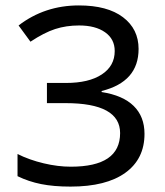

<svg xmlns="http://www.w3.org/2000/svg" viewBox="-20 -774 612 711"><path d="M356.4 -437V-433.1Q435.1 -420.9 475.1 -381.6Q515.1 -342.3 515.1 -278.3Q515.1 -185.5 444.3 -134.3Q373.5 -83 241.2 -83Q178.7 -83 132.3 -92.3Q85.9 -101.6 44.9 -121.6V-203.6Q89.4 -181.6 141.8 -169.2Q194.3 -156.7 242.2 -156.7Q333.5 -156.7 379.2 -187.7Q424.8 -218.8 424.8 -281.2Q424.8 -336.4 374.3 -364.3Q323.7 -392.1 223.1 -392.1H153.8V-466.8H224.1Q309.1 -466.8 356.9 -498.3Q404.8 -529.8 404.8 -585Q404.8 -629.4 369.1 -654.5Q333.5 -679.7 272.9 -679.7Q225.1 -679.7 184.3 -666.5Q143.6 -653.3 92.8 -619.6L48.8 -679.7Q145.5 -753.9 272 -753.9Q377.9 -753.9 435.5 -710.2Q493.2 -666.5 493.2 -592.8Q493.2 -531.7 459 -492.9Q424.8 -454.1 356.4 -437Z"/></svg>

Font: Noto Sans Telugu UI
Style: Regular
Weight: 400
Designer: Monotype Design Team
Foundry: Monotype Imaging Inc.
Version: Version 1.05